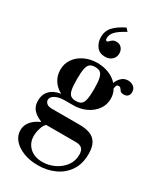

<svg xmlns="http://www.w3.org/2000/svg" viewBox="-262 -856 1081 1275"><g transform="rotate(30 279.0 -218.5)"><path d="M256 325Q194 325 145 305.5Q96 286 68.5 253.5Q41 221 41 181Q41 142 66 112.5Q91 83 131 66V62Q90 46 67 20Q44 -6 44 -49Q44 -95 72 -125Q100 -155 155 -164Q116 -184 93 -219.5Q70 -255 70 -300Q70 -348 96 -384.5Q122 -421 166 -441.5Q210 -462 262 -462Q310 -462 351 -445.5Q392 -429 418 -399Q429 -427 449 -445Q469 -463 497 -463Q522 -463 540 -448.5Q558 -434 558 -409Q558 -390 547.5 -378.5Q537 -367 516 -367Q497 -367 489.5 -375.5Q482 -384 477 -392Q472 -400 459 -400Q450 -400 445.5 -393.5Q441 -387 439 -368Q448 -353 452.5 -335.5Q457 -318 457 -300Q457 -252 430 -215.5Q403 -179 359 -158.5Q315 -138 262 -138H200Q154 -138 126 -123Q98 -108 98 -85Q98 -70 111 -58.5Q124 -47 151 -47H362Q410 -47 443.5 -34.5Q477 -22 495 8.5Q513 39 513 91Q513 168 478 220Q443 272 385 298.5Q327 325 256 325ZM272 291Q319 291 362.5 270.5Q406 250 434 213Q462 176 462 127Q462 95 447 80Q432 65 399 65H172Q156 79 146.5 110.5Q137 142 137 169Q137 222 173.5 256.5Q210 291 272 291ZM262 -171Q288 -171 302.5 -181.5Q317 -192 323 -220Q329 -248 329 -300Q329 -354 322.5 -382Q316 -410 302 -420.5Q288 -431 262 -431Q237 -431 223 -420.5Q209 -410 203 -382Q197 -354 197 -301Q197 -247 203 -219.5Q209 -192 223 -181.5Q237 -171 262 -171ZM311 -762 331 -740Q278 -712 255 -688Q232 -664 232 -635Q232 -624 236 -620.5Q240 -617 244 -617Q249 -617 255.5 -624.5Q262 -632 272.5 -639.5Q283 -647 301 -647Q327 -647 341.5 -629.5Q356 -612 356 -588Q356 -560 336 -541Q316 -522 283 -522Q240 -522 217.5 -552Q195 -582 195 -623Q195 -670 224.5 -702Q254 -734 311 -762Z"/></g></svg>

Font: Libre Bodoni SemiBold
Style: Regular
Weight: 600
Designer: Pablo Impallari, Rodrigo Fuenzalida
Foundry: Impallari Type
Version: Version 2.005;gftools[0.9.23]